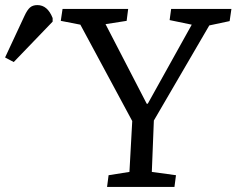

<svg xmlns="http://www.w3.org/2000/svg" viewBox="-218 -735 930 755"><path d="M359 -327H363L536 -638L449 -656L455 -700H692L685 -652L605 -635L387 -261L379 -59L474 -46L468 0H203L209 -46L291 -59L302 -259L98 -638L21 -653L28 -700H286L280 -653L197 -640ZM-164 -491 -198 -509 -122 -672Q-111 -696 -100 -705.5Q-89 -715 -71 -715Q-31 -715 -11 -664V-650Z"/></svg>

Font: Literata 12pt
Style: Italic
Weight: 400
Italic angle: -2°
Designer: Latin by Veronika Burian and Jose Scaglione. Greek by Irene Vlachou. Cyrillic by Vera Evstafieva
Foundry: TypeTogether
Version: Version 3.002